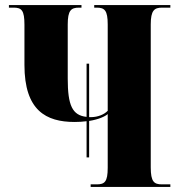

<svg xmlns="http://www.w3.org/2000/svg" viewBox="-20 -734 705 754"><path d="M336 0H649V-10H616C585 -10 572 -20 572 -77V-638C572 -693 586 -704 616 -704H649V-714H350V-704H360C391 -704 403 -693 403 -638V-299C390 -285 365 -274 337 -274C335 -274 332 -274 330 -274V-484H320V-275C264 -281 246 -320 246 -425V-638C246 -693 259 -704 290 -704H300V-714H15V-704H34C65 -704 76 -693 76 -637V-479C76 -300 161 -255 273 -255C290 -255 306 -256 320 -258V-116H330V-259C368 -265 393 -277 403 -286V-75C403 -20 391 -10 360 -10H336Z"/></svg>

Font: Noto Serif Display ExtraCondensed Black
Style: Regular
Weight: 900
Width: 2
Designer: Monotype Design Team
Foundry: Monotype Imaging Inc.
Version: Version 2.009